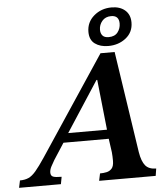

<svg xmlns="http://www.w3.org/2000/svg" viewBox="-116 -948 874 1001"><g transform="rotate(-5 321.0 -447.5)"><path d="M162 0H-57L-49 -38Q-23 -38 -4 -46.5Q15 -55 35 -78.5Q55 -102 85 -147L427 -662H501L581 -131Q589 -82 607.5 -60Q626 -38 664 -38L658 0H362L370 -38Q388 -38 404.5 -41.5Q421 -45 432 -57.5Q443 -70 443 -98Q443 -109 442.5 -121Q442 -133 441 -143L431 -214H194L139 -129Q130 -114 121 -97Q112 -80 112 -65Q112 -48 124.5 -43Q137 -38 169 -38ZM223 -262H426L398 -525H394ZM471 -696Q429 -696 401.5 -716Q374 -736 374 -778Q374 -829 412.5 -862Q451 -895 505 -895Q549 -895 575.5 -872Q602 -849 602 -808Q602 -757 563.5 -726.5Q525 -696 471 -696ZM477 -742Q509 -742 524.5 -762Q540 -782 540 -808Q540 -850 499 -850Q469 -850 452 -830Q435 -810 435 -784Q435 -765 445 -753.5Q455 -742 477 -742Z"/></g></svg>

Font: STIX Two Text SemiBold
Style: Italic
Weight: 600
Italic angle: -12°
Designer: Ross Mills, John Hudson & Paul Hanslow, Tiro Typeworks Ltd; with prior portions MicroPress Inc. and Coen Hoffman, Elsevi
Foundry: Tiro Typeworks Ltd
Version: Version 2.13 b171